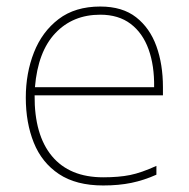

<svg xmlns="http://www.w3.org/2000/svg" viewBox="-20 -558 580 588"><path d="M287 -538Q355 -538 397 -505Q439 -472 459 -416.5Q479 -361 479 -291V-266H86Q85 -145 139 -80Q193 -15 296 -15Q344 -15 378.5 -22Q413 -29 459 -50V-23Q421 -6 382.5 2Q344 10 296 10Q213 10 160.5 -25Q108 -60 83.5 -121Q59 -182 59 -259Q59 -334 84 -397.5Q109 -461 159.5 -499.5Q210 -538 287 -538ZM287 -513Q203 -513 149.5 -456.5Q96 -400 87 -291H452Q453 -357 435 -407Q417 -457 380 -485Q343 -513 287 -513Z"/></svg>

Font: Noto Sans Khmer Thin
Style: Regular
Weight: 250
Version: Version 2.003